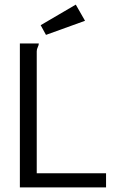

<svg xmlns="http://www.w3.org/2000/svg" viewBox="-20 -811 540 831"><path d="M66 -623H148Q148 -616 143.5 -607Q139 -598 139 -589V-61H439V0H66ZM308 -791 348 -721 179 -660 156 -702Z"/></svg>

Font: InconsolataGo
Style: Regular
Weight: 400
Designer: Raph Levien, Kirill Tkachev
Foundry: Cyreal
Version: Version 1.013